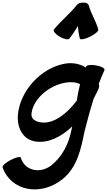

<svg xmlns="http://www.w3.org/2000/svg" viewBox="-65 -1065 834 1494"><path d="M475 -765C500 -796 520 -829 541 -862C544 -829 548 -796 556 -765C560 -753 596 -760 635 -779C675 -799 704 -824 700 -835C682 -902 643 -958 625 -1025C619 -1040 602 -1047 582 -1044C563 -1047 543 -1040 532 -1025C479 -958 408 -902 354 -835C346 -824 367 -799 400 -779C433 -760 467 -753 475 -765ZM705 -407 703 -412C717 -448 732 -484 748 -520C752 -533 724 -549 684 -556C644 -564 609 -559 604 -546C603 -544 603 -542 602 -540C557 -568 502 -580 442 -570C251 -537 89 -355 74 -169C67 -64 117 25 217 37C314 49 412 -1 497 -81C494 -66 491 -51 487 -36C466 59 418 155 334 222C240 293 124 258 97 162C93 151 57 159 18 180C-21 200 -49 226 -45 237C18 419 249 468 423 328C537 235 565 93 592 -39C614 -126 637 -213 665 -300C678 -325 691 -349 702 -374C703 -377 704 -379 704 -382C707 -391 708 -400 705 -407ZM258 -112C210 -118 172 -140 181 -187C197 -300 320 -401 445 -422C486 -429 528 -426 558 -410C547 -367 539 -324 532 -281C454 -179 354 -101 258 -112Z"/></svg>

Font: Nupuram Black Oblique
Style: Regular
Weight: 900
Designer: Santhosh Thottingal (santhosh.thottingal@gmail.com)
Foundry: SMC
Version: Version 1.000